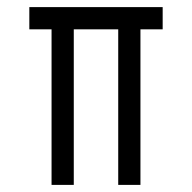

<svg xmlns="http://www.w3.org/2000/svg" viewBox="-20 -520 540 540"><path d="M437.5 -437.5V-500H62.5V-437.5H125V0H187.5V-437.5H312.5V0H375V-437.5Z"/></svg>

Font: BFUnifontExMono
Style: Regular
Weight: 500
Version: Version 15.0.06